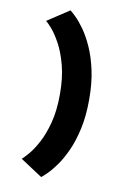

<svg xmlns="http://www.w3.org/2000/svg" viewBox="-111 -898 871 1208"><g transform="rotate(10 325.0 -293.5)"><path d="M239 239 99 147Q111.5 136.5 138.2 105.8Q165 75 194.2 21.2Q223.5 -32.5 244.2 -110.8Q265 -189 265 -294Q265 -398.5 244.5 -476.8Q224 -555 194.8 -609Q165.5 -663 138.8 -693.8Q112 -724.5 99 -734L239 -826Q250.5 -817.5 275.5 -793.2Q300.5 -769 330.5 -727Q360.5 -685 388.2 -623.8Q416 -562.5 434 -480.5Q452 -398.5 452 -294Q452 -189 434 -106.8Q416 -24.5 388.2 36.5Q360.5 97.5 330.5 139.5Q300.5 181.5 275.5 206Q250.5 230.5 239 239Z"/></g></svg>

Font: Trispace ExtraBold
Style: Regular
Weight: 800
Designer: Tyler Finck
Foundry: Etcetera Type Company
Version: Version 1.210; ttfautohint (v1.8.3)